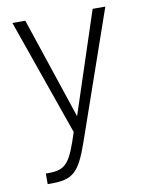

<svg xmlns="http://www.w3.org/2000/svg" viewBox="-81 -562 623 820"><g transform="rotate(-10 230.5 -152.0)"><path d="M59 200H73C167 200 196 177 240 51L433 -504H378L233 -64L86 -504H30L207 0C166 127 148 153 73 154H59Z"/></g></svg>

Font: Arthouse Owned Light
Style: Regular
Weight: 300
Designer: Jeremy Tribby
Foundry: Tribby Type
Version: Version 1.000;PS 001.000;hotconv 1.0.88;makeotf.lib2.5.64775